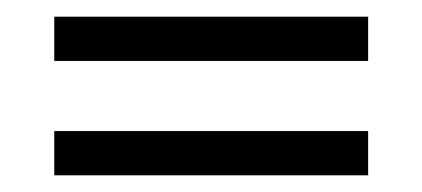

<svg xmlns="http://www.w3.org/2000/svg" viewBox="-20 -383 506 230"><path d="M45 -173V-226H421V-173ZM45 -310V-363H421V-310Z"/></svg>

Font: Poly
Style: Regular
Weight: 400
Designer: Jos Nicols Silva Schwarzenberg
Foundry: Jose Nicolas Silva Schwarzenberg
Version: Version 1.001